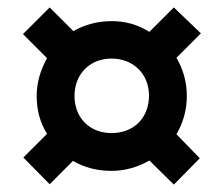

<svg xmlns="http://www.w3.org/2000/svg" viewBox="-20 -626 603 518"><path d="M383 -193 449 -128 519 -199 456 -264C474 -294 484 -329 484 -367C484 -405 474 -440 456 -470L522 -536L449 -606L383 -540C351 -560 318 -569 281 -569C245 -569 209 -560 178 -542L114 -606L42 -534L107 -469C89 -437 79 -403 79 -367C79 -329 88 -295 107 -265L43 -201L114 -129L177 -192C207 -174 242 -165 281 -165C317 -165 352 -175 383 -193ZM281 -267C221 -267 181 -309 181 -367C181 -426 222 -468 281 -468C340 -468 382 -426 382 -368C382 -309 342 -267 281 -267Z"/></svg>

Font: Noto Sans Mono SemiCondensed ExtraBold
Style: Regular
Weight: 800
Width: 4
Designer: Monotype Design Team
Foundry: Monotype Imaging Inc.
Version: Version 2.014